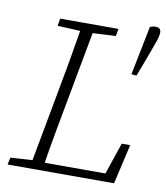

<svg xmlns="http://www.w3.org/2000/svg" viewBox="-81 -779 733 847"><g transform="rotate(10 286.0 -356.0)"><path d="M121 -641 127 -674H388L382 -641L279 -636L219 -312Q206 -243 193.5 -174Q181 -105 170 -36H442L490 -178H528L487 0H10L17 -32L115 -38L175 -362Q188 -430 200 -499Q212 -568 223 -636ZM548 -712Q562 -712 567 -705.5Q572 -699 572 -689Q572 -673 559.5 -639Q547 -605 529 -556L502 -485L479 -487L523 -707Q529 -709 535 -710.5Q541 -712 548 -712Z"/></g></svg>

Font: Source Serif 4 SmText Light
Style: Italic
Weight: 300
Italic angle: -12°
Designer: Frank Grießhammer
Foundry: Adobe
Version: Version 4.005;hotconv 1.1.0;makeotfexe 2.6.0